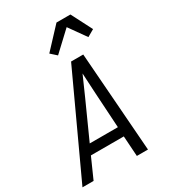

<svg xmlns="http://www.w3.org/2000/svg" viewBox="-226 -1016 994 1122"><g transform="rotate(-30 270.5 -455.0)"><path d="M-9 0 301 -670H383L433 0H358L349 -137H127L66 0ZM346 -201 331 -447Q329 -479 327.5 -511.5Q326 -544 324 -576Q310 -544 295.5 -511.5Q281 -479 267 -447L156 -201ZM253 -739 214 -774 341 -910H435L507 -770L460 -743L379 -857Z"/></g></svg>

Font: Lode
Style: Italic
Weight: 400
Italic angle: -11°
Monospace: yes
Designer: Belleve Invis
Foundry: Belleve Invis
Version: Version 29.2.0; ttfautohint (v1.8.3)